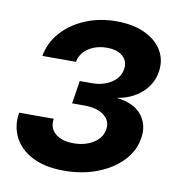

<svg xmlns="http://www.w3.org/2000/svg" viewBox="-66 -588 617 657"><g transform="rotate(10 242.5 -259.5)"><path d="M198.2 7.8Q131.8 7.8 87.9 -14.9Q43.9 -37.6 24.7 -75.9Q5.4 -114.3 13.2 -161.1H133.3Q128.4 -128.4 150.9 -109.4Q173.3 -90.3 213.9 -90.3Q254.4 -90.3 283.2 -108.6Q312 -127 316.4 -155.8Q321.8 -186 297.6 -205.1Q273.4 -224.1 227.1 -224.1H186L198.7 -303.7H240.2Q279.8 -303.7 307.9 -321.8Q335.9 -339.8 340.8 -369.1Q345.7 -397 326.4 -414.6Q307.1 -432.1 271 -432.1Q234.4 -432.1 207.3 -414.6Q180.2 -397 174.3 -366.2H57.6Q65.9 -413.1 97.9 -449.2Q129.9 -485.4 179 -506.1Q228 -526.9 287.6 -526.9Q345.7 -526.9 386.7 -507.6Q427.7 -488.3 447 -455.3Q466.3 -422.4 459.5 -380.9Q452.1 -336.9 418.2 -307.1Q384.3 -277.3 335.4 -269.5V-268.6Q394.5 -261.7 421.1 -227.8Q447.8 -193.8 439.5 -146.5Q432.1 -101.6 398.7 -66.9Q365.2 -32.2 313.2 -12.2Q261.2 7.8 198.2 7.8Z"/></g></svg>

Font: Inter Display SemiBold
Style: Italic
Weight: 600
Italic angle: -9.39999°
Designer: Rasmus Andersson
Foundry: rsms
Version: Version 4.000;git-a52131595